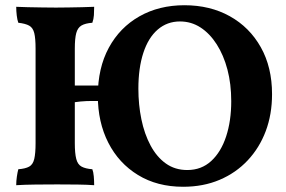

<svg xmlns="http://www.w3.org/2000/svg" viewBox="-20 -705 1095 734"><path d="M685 -685Q783 -685 858.5 -643Q934 -601 977 -524.5Q1020 -448 1020 -345Q1020 -268 996 -204Q972 -140 927 -92Q882 -44 819.5 -17.5Q757 9 680 9Q581 9 507.5 -36Q434 -81 394 -159.5Q354 -238 354 -339Q354 -445 396 -522.5Q438 -600 513 -642.5Q588 -685 685 -685ZM340 -679Q340 -662 339 -647Q338 -632 333 -618Q306 -616 291.5 -607.5Q277 -599 271.5 -578.5Q266 -558 266 -519V-158Q266 -119 271.5 -97.5Q277 -76 292 -68Q307 -60 333 -58Q337 -48 338.5 -31Q340 -14 340 3Q314 1 277 0.5Q240 0 199 0Q158 0 115.5 0.5Q73 1 42 3Q42 -13 44.5 -30Q47 -47 50 -58Q77 -60 91.5 -68Q106 -76 111 -97.5Q116 -119 116 -158V-519Q116 -558 111 -578.5Q106 -599 91.5 -607Q77 -615 50 -618Q46 -629 44 -646Q42 -663 42 -679Q60 -678 86.5 -677.5Q113 -677 142 -676.5Q171 -676 194 -676Q217 -676 243 -676.5Q269 -677 294.5 -677.5Q320 -678 340 -679ZM372 -378V-319Q355 -319 332.5 -319Q310 -319 288 -317Q266 -315 250 -311V-378ZM668 -623Q619 -623 583 -592Q547 -561 528 -503Q509 -445 509 -366Q509 -305 520.5 -249Q532 -193 555.5 -149Q579 -105 614 -80Q649 -55 696 -55Q750 -55 787.5 -89.5Q825 -124 844.5 -183.5Q864 -243 864 -318Q864 -384 849.5 -439Q835 -494 808.5 -535.5Q782 -577 746.5 -600Q711 -623 668 -623Z"/></svg>

Font: Vollkorn
Style: Bold
Weight: 700
Designer: Friedrich Althausen
Foundry: Friedrich Althausen
Version: Version 5.000